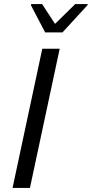

<svg xmlns="http://www.w3.org/2000/svg" viewBox="-20 -929 454 949"><path d="M133 -903 203 -769H289L412 -903L414 -909H352L252 -811L188 -909H134ZM189 -688 42 0H128L275 -688Z"/></svg>

Font: Saira UNSAM
Style: Italic
Weight: 400
Italic angle: -12°
Designer: Hector Gatti with collaboration of the Omnibus-Type team
Foundry: Omnibus-Type
Version: Version 0.072;PS 000.072;hotconv 1.0.88;makeotf.lib2.5.64775